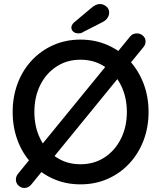

<svg xmlns="http://www.w3.org/2000/svg" viewBox="-20 -907 775 955"><path d="M101 28Q85 28 72 16Q59 4 59 -14Q59 -29 69 -42L626 -724Q634 -734 643 -737.5Q652 -741 661 -741Q678 -741 691 -729.5Q704 -718 704 -701Q704 -685 693 -672L137 9Q130 18 121 23Q112 28 101 28ZM719 -350Q719 -274 694 -208.5Q669 -143 623.5 -94Q578 -45 516 -17.5Q454 10 380 10Q307 10 245 -17.5Q183 -45 137.5 -94Q92 -143 67.5 -208.5Q43 -274 43 -350Q43 -426 67.5 -491.5Q92 -557 137.5 -606Q183 -655 245 -682.5Q307 -710 380 -710Q454 -710 516 -682.5Q578 -655 623.5 -606Q669 -557 694 -491.5Q719 -426 719 -350ZM611 -350Q611 -424 581.5 -483Q552 -542 500 -576Q448 -610 380 -610Q313 -610 261 -576Q209 -542 180 -483.5Q151 -425 151 -350Q151 -276 180 -217Q209 -158 261 -124Q313 -90 380 -90Q448 -90 500 -124Q552 -158 581.5 -217Q611 -276 611 -350ZM370 -741Q354 -741 344.5 -749.5Q335 -758 335 -771Q335 -777 338.5 -783Q342 -789 348 -795L435 -868Q444 -876 455 -881.5Q466 -887 477 -887Q493 -887 508 -875.5Q523 -864 523 -844Q523 -831 515 -818.5Q507 -806 492 -798L392 -747Q387 -743 381 -742Q375 -741 370 -741Z"/></svg>

Font: Quicksand SemiBold
Style: Regular
Weight: 600
Designer: Andrew Paglinawan
Foundry: Andrew Paglinawan
Version: Version 3.006